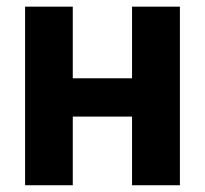

<svg xmlns="http://www.w3.org/2000/svg" viewBox="-20 -548 607 568"><path d="M512.2 0H370.6V-203.1H195.3V0H54.2V-528.3H195.3V-316.4H370.6V-528.3H512.2Z"/></svg>

Font: Roboto
Style: Bold
Weight: 700
Designer: Google
Version: Version 2.134; 2016; ttfautohint (v1.6)